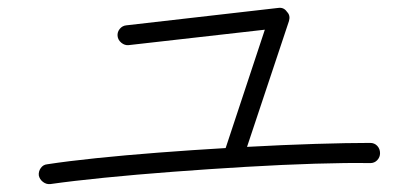

<svg xmlns="http://www.w3.org/2000/svg" viewBox="-20 -622 1040 485"><path d="M107 -157Q97 -156 88.5 -162.5Q80 -169 78 -179Q77 -189 83 -197.5Q89 -206 99 -207Q151 -215 223.5 -222.5Q296 -230 380.5 -236.5Q465 -243 550 -248L649 -547L305 -508Q295 -507 286.5 -514Q278 -521 277 -531Q276 -541 282.5 -549Q289 -557 299 -558L683 -602Q697 -604 705 -592Q714 -583 710 -569L604 -251Q695 -256 776.5 -258.5Q858 -261 915 -261Q926 -261 933 -253.5Q940 -246 940 -235Q940 -225 933 -217.5Q926 -210 915 -210Q857 -211 775.5 -208.5Q694 -206 601 -200.5Q508 -195 415.5 -188Q323 -181 243 -173Q163 -165 107 -157Z"/></svg>

Font: Kurewa Gothic CJK TC Regular
Style: Regular
Weight: 400
Designer: Max Yao
Foundry: Max-Everyday
Version: Version 1.071; ttfautohint (v1.8.3)